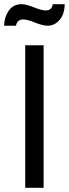

<svg xmlns="http://www.w3.org/2000/svg" viewBox="-51 -897 329 917"><path d="M52.6 -877.1Q73.4 -877.1 110.6 -862.1Q147.7 -847.1 167.2 -847.1Q196.8 -847.1 201.1 -877.1H258Q258 -852.3 250 -829.7Q242 -807.1 222 -790.6Q202 -774.1 177.9 -774.1Q153.8 -774.1 116.6 -789.1Q79.5 -804.1 59.5 -804.1Q30.4 -804.1 25.6 -774.1H-31.3Q-31.3 -813.2 -9.8 -845.1Q11.7 -877.1 52.6 -877.1ZM69.5 -680.7H157.3V0H69.5Z"/></svg>

Font: Puralecka Narrow
Style: Regular
Weight: 400
Designer: Hector Gatti, Marcela Romero, Pablo Cosgaya and Nicolas Silva
Version: Version 1.004;PS 001.004;hotconv 1.0.70;makeotf.lib2.5.58329